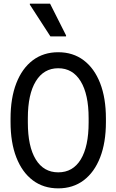

<svg xmlns="http://www.w3.org/2000/svg" viewBox="-20 -1019 640 1055"><path d="M38 -348.5V-367.5Q38 -480.5 69.8 -562Q101.5 -643.5 160.2 -687.8Q219 -732 300 -732Q381 -732 439.8 -687.8Q498.5 -643.5 530.2 -562Q562 -480.5 562 -367.5V-348.5Q562 -235.5 530.2 -154Q498.5 -72.5 439.8 -28.2Q381 16 300 16Q219 16 160.2 -28.2Q101.5 -72.5 69.8 -154Q38 -235.5 38 -348.5ZM467 -346V-370Q467 -501 423.2 -572.5Q379.5 -644 300 -644Q220.5 -644 176.8 -572.5Q133 -501 133 -370V-346Q133 -214 176.5 -143Q220 -72 300.2 -72Q380.5 -72 423.8 -143Q467 -214 467 -346ZM257 -819 144 -993.5V-999H255L343 -824.5V-819Z"/></svg>

Font: Google Sans Code
Style: Regular
Weight: 400
Monospace: yes
Designer: Google Sans Code Authors
Foundry: Google LLC
Version: Version 6.000